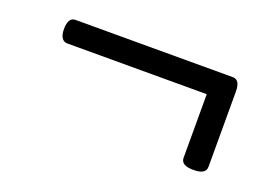

<svg xmlns="http://www.w3.org/2000/svg" viewBox="-58 -624 879 616"><g transform="rotate(20 381.5 -316.5)"><path d="M633 -155Q611 -155 600.5 -161.5Q590 -168 590 -181V-398H113Q102 -398 95 -408Q88 -418 88 -438Q88 -478 113 -478H650Q675 -478 675 -438V-181Q675 -168 664.5 -161.5Q654 -155 633 -155Z"/></g></svg>

Font: Playwrite GB J
Style: Regular
Weight: 400
Designer: Veronika Burian, José Scaglione
Foundry: TypeTogether
Version: Version 1.002